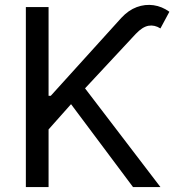

<svg xmlns="http://www.w3.org/2000/svg" viewBox="-20 -756 710 776"><path d="M84.5 0V-727.5H176.3V-368.7H185.1L470.2 -683.6Q499 -714.8 532.7 -727.3Q566.4 -739.7 600.6 -734.9Q634.8 -730 664.6 -708.5L628.4 -641.1Q604.5 -656.2 580.1 -651.9Q555.7 -647.5 528.8 -619.1L323.7 -398.9L628.4 0H517.6L267.1 -335L176.3 -232.9V0Z"/></svg>

Font: Inter 18pt
Style: Regular
Weight: 400
Designer: Rasmus Andersson
Foundry: rsms
Version: Version 4.001;git-66647c0bb